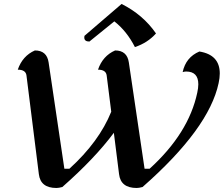

<svg xmlns="http://www.w3.org/2000/svg" viewBox="-20 -937 1130 970"><path d="M670.4 12.7Q589.8 12.7 581.5 -57.1L555.2 -266.1Q459.5 -137.2 294.9 7.8Q276.9 12.7 265.1 12.7Q184.6 12.7 176.3 -57.1L113.8 -555.2Q110.4 -585 69.8 -585Q93.8 -654.8 156.2 -682.1Q216.8 -682.1 225.6 -621.6L305.2 -84.5H330.6Q481 -221.2 542 -372.6L519 -555.2Q515.6 -585 475.1 -585Q499 -654.8 561.5 -682.1Q622.1 -682.1 630.9 -621.6L710.4 -84.5H735.8Q933.1 -263.7 976.6 -468.8Q981.9 -492.7 981.9 -511.2Q981.9 -575.7 920.4 -575.7Q912.6 -575.7 902.8 -572.8Q918.9 -647.9 987.3 -676.8Q1090.3 -660.2 1090.3 -565.9Q1090.3 -543.5 1084.5 -517.1Q1035.6 -287.1 700.2 7.8Q682.1 12.7 670.4 12.7ZM661.6 -699.2Q620.6 -779.8 557.6 -829.1L431.6 -727.1Q405.8 -727.1 405.8 -747.6Q405.8 -751.5 406.7 -755.9L594.2 -917Q702.6 -862.8 768.1 -768.1Q726.1 -720.7 661.6 -699.2Z"/></svg>

Font: Balgruf
Style: Italic
Weight: 500
Italic angle: -12°
Designer: Paul James Miller
Foundry: High-Logic / Made with FontCreator
Version: Version 1.201;March 28, 2021;FontCreator 13.0.0.2683 64-bit